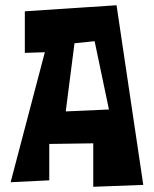

<svg xmlns="http://www.w3.org/2000/svg" viewBox="-20 -715 594 740"><path d="M233.4 -285.6 399.9 -293 344.7 -556.2 267.1 -548.3ZM532.2 -2.4 339.4 4.9V-162.6L169.9 -160.2V-20L21 -12.7L152.8 -513.7L75.7 -511.2V-671.4L429.2 -694.8Z"/></svg>

Font: Some Time Later
Style: Regular
Weight: 400
Version: Version 003.300